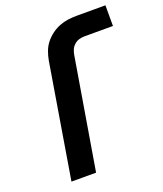

<svg xmlns="http://www.w3.org/2000/svg" viewBox="-136 -825 780 916"><g transform="rotate(-20 254.0 -367.5)"><path d="M68 0 164 -580Q168 -602 176 -624Q184 -646 198.5 -664.5Q213 -683 232.5 -697.5Q252 -712 273.5 -720.5Q295 -729 317.5 -732Q340 -735 362 -735H508V-630H362Q349 -630 335.5 -626Q322 -622 311 -612Q300 -602 294.5 -589Q289 -576 287 -563L193 0Z"/></g></svg>

Font: Iosevka SS04 Extrabold
Style: Italic
Weight: 800
Italic angle: -9°
Monospace: yes
Designer: Belleve Invis
Foundry: Belleve Invis
Version: Version 19.0.0; ttfautohint (v1.8.4)